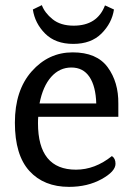

<svg xmlns="http://www.w3.org/2000/svg" viewBox="-20 -713 512 748"><path d="M441 -258H129Q128 -250 128 -233Q128 -52 276 -52Q350 -52 416 -105Q430 -96 430 -75Q430 -45 375.5 -15Q321 15 249 15Q151 15 94.5 -47Q38 -109 38 -235Q38 -361 103.5 -435Q169 -509 263 -509Q357 -509 399.5 -451Q442 -393 441 -309ZM134 -310H355Q353 -377 328.5 -413.5Q304 -450 258 -450Q212 -450 179.5 -413.5Q147 -377 134 -310ZM108 -676 143 -693Q154 -663 185 -638Q216 -613 267 -613Q359 -613 389 -692L424 -676Q416 -623 375.5 -582.5Q335 -542 265.5 -542Q196 -542 156 -582Q116 -622 108 -676Z"/></svg>

Font: Karma Medium
Style: Regular
Weight: 500
Designer: Joana Correia
Foundry: Indian Type Foundry
Version: Version 1.202;PS 1.0;hotconv 1.0.78;makeotf.lib2.5.61930; tt